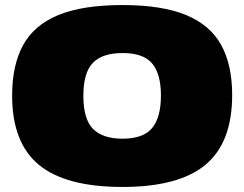

<svg xmlns="http://www.w3.org/2000/svg" viewBox="-20 -730 967 760"><path d="M465 10Q240 10 134 -77.5Q28 -165 28 -352Q28 -472 71.5 -551.5Q115 -631 211 -670.5Q307 -710 465 -710Q621 -710 716.5 -670.5Q812 -631 855.5 -552Q899 -473 899 -354Q899 -166 793.5 -78Q688 10 465 10ZM465 -181Q547 -181 582 -223Q617 -265 617 -352Q617 -437 582.5 -478.5Q548 -520 465 -520Q385 -520 347.5 -481Q310 -442 310 -351Q310 -258 348.5 -219.5Q387 -181 465 -181Z"/></svg>

Font: Georama Extended Black
Style: Regular
Weight: 900
Width: 7
Designer: Jean-Baptiste Levee
Foundry: Production Type
Version: Version 1.000